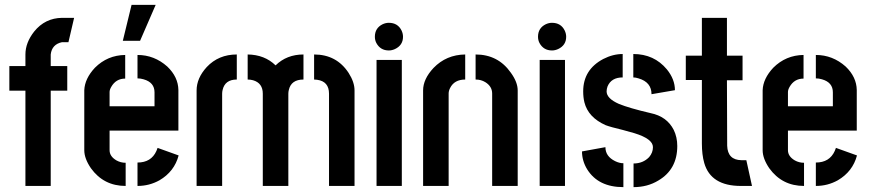

<svg xmlns="http://www.w3.org/2000/svg" viewBox="-20 -768 3597 793"><path d="M18.6 -393.6V-495.1H85V-543Q85 -591.8 121.1 -637.7Q166 -693.4 236.3 -694.3H286.1L262.7 -593.8H236.3Q194.3 -585 189.5 -543V-495.1H257.8V-393.6H189.5V0H85V-393.6Z M487.3 -599.6 523.4 -748H623L558.6 -599.6ZM328.1 -147.5V-395.5Q330.1 -443.4 372.1 -488.3Q423.8 -540 497.1 -541V-443.4Q459 -443.4 439.5 -409.2Q432.6 -397.5 432.6 -387.7V-329.1H618.2V-386.7Q618.2 -427.7 573.2 -440.4Q560.5 -444.3 547.9 -444.3V-541Q617.2 -541 670.9 -493.2Q715.8 -450.2 716.8 -396.5V-228.5H432.6V-147.5Q432.6 -122.1 460.9 -105.5Q478.5 -95.7 499 -95.7V0Q408.2 0 355.5 -73.2Q328.1 -113.3 328.1 -147.5ZM547.9 0V-96.7Q604.5 -96.7 626 -144.5Q628.9 -151.4 630.9 -157.2L717.8 -126Q700.2 -59.6 638.7 -23.4Q596.7 0 547.9 0Z M792 0V-394.5Q792 -445.3 834 -491.2Q882.8 -543 958 -543V-439.5Q909.2 -439.5 899.4 -396.5Q897.5 -388.7 897.5 -380.9V0ZM1002.9 -439.5V-543Q1073.2 -542 1118.2 -498Q1164.1 -543 1233.4 -543V-439.5Q1182.6 -439.5 1172.9 -396.5Q1170.9 -388.7 1170.9 -380.9V0H1065.4V-380.9Q1065.4 -424.8 1025.4 -436.5Q1014.6 -439.5 1002.9 -439.5ZM1277.3 -439.5V-543Q1370.1 -543 1419.9 -466.8Q1444.3 -428.7 1444.3 -394.5V0H1338.9V-380.9Q1338.9 -431.6 1290 -438.5Q1284.2 -439.5 1277.3 -439.5Z M1528.3 -616.2Q1528.3 -652.3 1560.5 -668Q1573.2 -673.8 1585.9 -673.8Q1623 -673.8 1638.7 -641.6Q1644.5 -628.9 1644.5 -616.2Q1644.5 -581.1 1611.3 -565.4Q1598.6 -559.6 1585.9 -559.6Q1550.8 -559.6 1534.2 -590.8Q1528.3 -602.5 1528.3 -616.2ZM1535.2 0V-520.5H1639.6V0Z M1727.5 0V-394.5Q1727.5 -441.4 1770.5 -487.3Q1823.2 -542 1901.4 -543V-439.5Q1856.4 -439.5 1838.9 -404.3Q1833 -392.6 1833 -381.8V0ZM1944.3 -439.5V-543Q2037.1 -543 2089.8 -467.8Q2118.2 -428.7 2118.2 -394.5V0H2012.7V-381.8Q2012.7 -411.1 1984.4 -428.7Q1966.8 -439.5 1944.3 -439.5Z M2202.1 -616.2Q2202.1 -652.3 2234.4 -668Q2247.1 -673.8 2259.8 -673.8Q2296.9 -673.8 2312.5 -641.6Q2318.4 -628.9 2318.4 -616.2Q2318.4 -581.1 2285.2 -565.4Q2272.5 -559.6 2259.8 -559.6Q2224.6 -559.6 2208 -590.8Q2202.1 -602.5 2202.1 -616.2ZM2209 0V-520.5H2313.5V0Z M2383.8 -142.6 2480.5 -160.2Q2480.5 -122.1 2520.5 -102.5Q2538.1 -93.8 2554.7 -93.8V4.9Q2451.2 4.9 2405.3 -68.4Q2383.8 -103.5 2383.8 -142.6ZM2388.7 -390.6Q2388.7 -480.5 2471.7 -524.4Q2511.7 -544.9 2551.8 -544.9V-448.2Q2504.9 -448.2 2489.3 -411.1Q2485.4 -400.4 2485.4 -390.6Q2485.4 -361.3 2536.1 -338.9Q2579.1 -321.3 2667 -300.8Q2734.4 -287.1 2762.7 -231.4Q2777.3 -201.2 2777.3 -165Q2777.3 -68.4 2699.2 -22.5Q2654.3 4.9 2596.7 4.9V-92.8Q2635.7 -92.8 2661.1 -119.1Q2676.8 -137.7 2676.8 -160.2Q2676.8 -194.3 2600.6 -217.8Q2585 -222.7 2551.8 -231.4Q2502 -243.2 2481.4 -251Q2409.2 -283.2 2393.6 -345.7Q2388.7 -366.2 2388.7 -390.6ZM2595.7 -448.2V-544.9Q2681.6 -544.9 2734.4 -481.4Q2767.6 -440.4 2767.6 -395.5L2670.9 -378.9Q2670.9 -428.7 2617.2 -444.3Q2605.5 -448.2 2595.7 -448.2Z M2812.5 -437.5V-538.1H2878.9V-694.3H2982.4V-538.1H3046.9V-436.5H2982.4L2983.4 -166Q2985.4 -107.4 3042 -106.4H3062.5L3085.9 0H3040Q2916 0 2888.7 -94.7Q2878.9 -128.9 2878.9 -175.8V-437.5Z M3129.9 -147.5V-395.5Q3131.8 -443.4 3173.8 -488.3Q3225.6 -540 3298.8 -541V-443.4Q3260.7 -443.4 3241.2 -409.2Q3234.4 -397.5 3234.4 -387.7V-329.1H3419.9V-386.7Q3419.9 -427.7 3375 -440.4Q3362.3 -444.3 3349.6 -444.3V-541Q3418.9 -541 3472.7 -493.2Q3517.6 -450.2 3518.6 -396.5V-228.5H3234.4V-147.5Q3234.4 -122.1 3262.7 -105.5Q3280.3 -95.7 3300.8 -95.7V0Q3210 0 3157.2 -73.2Q3129.9 -113.3 3129.9 -147.5ZM3349.6 0V-96.7Q3406.2 -96.7 3427.7 -144.5Q3430.7 -151.4 3432.6 -157.2L3519.5 -126Q3502 -59.6 3440.4 -23.4Q3398.4 0 3349.6 0Z"/></svg>

Font: Post No Bills Jaffna
Style: Bold
Weight: 700
Designer: Kosala Senevirathne, Siva Puranthara, Lasantha Premarathna, Tharique Azeez
Foundry: Mooniak
Version: Version 1.220 ; ttfautohint (v1.6)